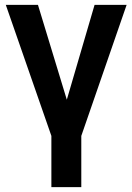

<svg xmlns="http://www.w3.org/2000/svg" viewBox="-20 -566 545 790"><path d="M3.9 -545.9H136.2L254.9 -155.8L369.1 -545.9H501L314.5 -6.8V204.1H191.4V-6.8Z"/></svg>

Font: Inter Tight SemiBold
Style: Regular
Weight: 600
Designer: Rasmus Andersson
Foundry: rsms
Version: Version 3.004; ttfautohint (v1.8.4.7-5d5b)